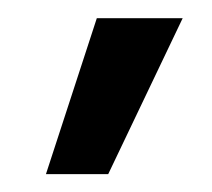

<svg xmlns="http://www.w3.org/2000/svg" viewBox="-20 -615 236 214"><path d="M31.2 -420.9 87.9 -594.7H183.6L100.6 -420.9Z"/></svg>

Font: Gothic A1 SemiBold
Style: Regular
Weight: 600
Version: Version 2.50